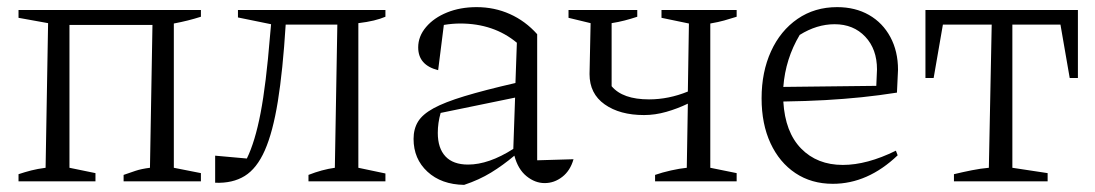

<svg xmlns="http://www.w3.org/2000/svg" viewBox="-20 -509 3075 539"><path d="M32 0V-20Q50 -26 67.5 -30.5Q85 -35 108 -38L115 -444L32 -459V-481H544V-462Q525 -456 507 -451.5Q489 -447 468 -443V-38L544 -23V0H327V-18Q344 -24 360.5 -29.5Q377 -35 401 -38L408 -439H175V-38L248 -23V0Z M584 4V-72L673 -64Q696 -111 711.5 -191.5Q727 -272 738 -408L741 -441L648 -460V-481H1062V-462Q1048 -456 1029.5 -451.5Q1011 -447 986 -444V-38L1062 -22V0H846V-18Q884 -33 920 -38L927 -440H782Q774 -311 760 -224.5Q746 -138 723.5 -87Q701 -36 667 -15Q633 6 584 4Z M1283 10Q1219 9 1180 -27Q1141 -63 1141 -119Q1141 -147 1153.5 -167.5Q1166 -188 1197 -205Q1228 -222 1284 -239Q1340 -256 1427 -276L1431 -389Q1366 -443 1272 -443Q1250 -443 1226 -439L1210 -312Q1154 -326 1154 -376Q1154 -407 1176 -433Q1198 -459 1235 -474Q1272 -489 1318 -489Q1368 -489 1411.5 -469.5Q1455 -450 1488 -413V-59L1590 -62Q1581 -30 1558.5 -12.5Q1536 5 1509 5Q1482 5 1458 -14.5Q1434 -34 1424 -72Q1392 -45 1358.5 -24.5Q1325 -4 1283 10ZM1209 -136Q1209 -93 1230.5 -70Q1252 -47 1294 -47Q1352 -47 1421 -91L1426 -235L1217 -192Q1209 -164 1209 -136Z M1819 0V-18Q1839 -25 1863.5 -30.5Q1888 -36 1908 -38L1911 -218Q1882 -204 1850.5 -195Q1819 -186 1788 -186Q1720 -186 1677.5 -216Q1635 -246 1635 -301L1638 -444L1576 -459V-481H1769V-462Q1751 -456 1733.5 -451.5Q1716 -447 1697 -444V-267Q1728 -230 1802 -230Q1857 -230 1911 -252L1914 -443L1837 -459V-481H2048V-462Q2029 -456 2013 -451.5Q1997 -447 1974 -443V-38L2048 -23V0Z M2318 7Q2258 7 2213 -23Q2168 -53 2143 -107Q2118 -161 2118 -233Q2118 -307 2144.5 -365Q2171 -423 2219 -456Q2267 -489 2330 -489Q2381 -489 2419.5 -467Q2458 -445 2479.5 -405Q2501 -365 2501 -313L2498 -249Q2447 -241 2398.5 -236Q2350 -231 2297 -228Q2244 -225 2179 -224Q2184 -138 2229 -92Q2274 -46 2346 -46Q2414 -46 2495 -86L2500 -73Q2416 7 2318 7ZM2225 -411Q2185 -344 2179 -265L2440 -268L2442 -314Q2442 -371 2409 -406Q2376 -441 2323 -441Q2273 -441 2225 -411Z M3006 -481V-290H2983L2957 -440H2822V-38L2921 -23V0H2658V-20Q2683 -26 2708 -31Q2733 -36 2756 -38L2764 -440H2627L2601 -290H2578V-481Z"/></svg>

Font: Piazzolla Light
Style: Regular
Weight: 300
Designer: Juan Pablo del Peral
Foundry: Huerta Tipografica
Version: Version 1.330